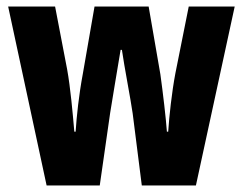

<svg xmlns="http://www.w3.org/2000/svg" viewBox="-20 -569 745 589"><path d="M387 -221 415 0H581L700 -549H559L518 -344C507 -286 499 -212 496 -165H492C489 -207 480 -283 472 -341L436 -549H270L234 -342C222 -278 215 -212 212 -165H208C203 -223 196 -301 186 -356L149 -549H5L123 0H286L318 -223C323 -257 341 -360 350 -416H354C361 -366 381 -264 387 -221Z"/></svg>

Font: Noto Sans Gurmukhi UI ExtraCondensed ExtraBold
Style: Regular
Weight: 800
Width: 2
Designer: Jelle Bosma - Monotype Design Team
Foundry: Monotype Imaging Inc.
Version: Version 2.004